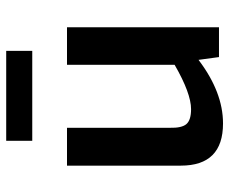

<svg xmlns="http://www.w3.org/2000/svg" viewBox="-80 -646 739 619"><g transform="rotate(-90 289.5 -336.5)"><path d="M435 -686V-602H145V-686ZM390 -490H511V0H415L406 -66Q302 13 201 13Q65 13 65 -123V-490H187V-159Q186 -120 199 -105Q212 -90 247 -90Q298 -90 390 -143Z"/></g></svg>

Font: Exo 2 Semi Bold
Style: Regular
Weight: 600
Designer: Natanael Gama
Version: Version 1.001;PS 001.001;hotconv 1.0.88;makeotf.lib2.5.64775